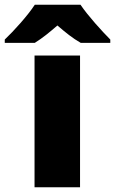

<svg xmlns="http://www.w3.org/2000/svg" viewBox="-78 -786 483 806"><path d="M260 -766H68C38 -720 -20 -656 -58 -620V-606H68C103 -628 128 -649 163 -679C198 -649 226 -626 261 -606H385V-620C351 -654 291 -720 260 -766ZM258 0V-553H67V0Z"/></svg>

Font: Noto Sans Thai Looped Black
Style: Regular
Weight: 900
Designer: Sasikarn Vongin, Ben Mitchell
Foundry: The Fontpad Ltd
Version: Version 1.001